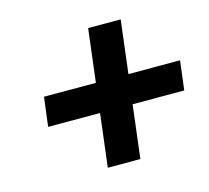

<svg xmlns="http://www.w3.org/2000/svg" viewBox="-77 -661 720 661"><g transform="rotate(-15 283.0 -330.0)"><path d="M369 -278H553L566 -382H382L405 -571H289L266 -382H81L68 -278H253L230 -89H346Z"/></g></svg>

Font: Falling Sky
Style: SeBdObl
Weight: 600
Designer: Paul D. Hunt
Foundry: Adobe Systems Incorporated
Version: Version 1.02